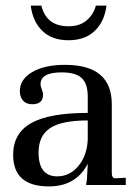

<svg xmlns="http://www.w3.org/2000/svg" viewBox="-20 -662 490 687"><path d="M90 -642H128Q146 -568 225 -568Q266 -568 290.5 -589.5Q315 -611 323 -642H361Q354 -585 319 -551.5Q284 -518 225 -518Q166 -518 131.5 -551.5Q97 -585 90 -642ZM393 -24 430 -26V0H288Q292 -20 292 -37L294 -76Q252 5 155 5Q27 5 27 -108Q27 -185 91.5 -221.5Q156 -258 294 -258V-316Q294 -363 272 -383Q250 -403 201 -403Q125 -403 125 -361Q125 -353 129.5 -342.5Q134 -332 134 -323Q134 -289 95 -289Q74 -289 62.5 -302Q51 -315 51 -336Q51 -378 95 -404Q139 -430 213 -430Q380 -430 380 -289V-43Q380 -24 393 -24ZM185 -31Q229 -31 260 -67.5Q291 -104 294 -162V-231Q200 -231 159 -203.5Q118 -176 118 -116Q118 -31 185 -31Z"/></svg>

Font: Unna
Style: Regular
Weight: 400
Designer: Jorge de Buen U.
Foundry: Omnibus-Type
Version: Version 2.006;PS 002.006;hotconv 1.0.70;makeotf.lib2.5.58329